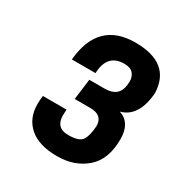

<svg xmlns="http://www.w3.org/2000/svg" viewBox="-107 -866 531 562"><g transform="rotate(30 158.5 -584.5)"><path d="M161 -383Q99 -383 67 -411Q35 -439 35 -487Q35 -500 37 -515H117L116 -496Q116 -453 158 -453Q195 -453 205 -468.5Q215 -484 217 -517Q217 -554 175 -554H122L131 -624H183Q230 -624 235 -666L236 -679Q236 -694 227 -705Q218 -716 197 -716Q139 -716 137 -650H57Q69 -786 194 -786Q313 -786 317 -687Q311 -603 255 -588Q297 -574 297 -519Q297 -450 258 -416.5Q219 -383 161 -383Z"/></g></svg>

Font: Tanohe Sans Medium
Style: Italic
Weight: 500
Designer: Village Type and Design LLC & Cristiano Sobral
Foundry: Cooper Hewitt Smithsonian Design Museum
Version: Version 1.00;September 29, 2021;FontCreator 13.0.0.2655 64-b